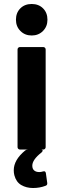

<svg xmlns="http://www.w3.org/2000/svg" viewBox="-20 -750 306 963"><path d="M80 0Q75 0 71.5 -3.5Q68 -7 68 -12V-502Q68 -507 71.5 -510.5Q75 -514 80 -514H197Q202 -514 205.5 -510.5Q209 -507 209 -502V-12Q209 -7 205.5 -3.5Q202 0 197 0ZM139 -572Q105 -572 82.5 -594.5Q60 -617 60 -651Q60 -686 82 -708Q104 -730 139 -730Q174 -730 196 -708Q218 -686 218 -651Q218 -617 195.5 -594.5Q173 -572 139 -572ZM217 171Q217 179 208 182Q179 193 146 193Q112 193 86.5 178Q61 163 52 129Q49 117 49 104Q49 52 106 5Q112 0 121 0H185Q194 0 194 6Q194 9 188 15Q142 51 142 81Q142 97 151.5 105Q161 113 177 113Q186 113 195 110Q197 109 201 109Q208 109 210 118L217 168Z"/></svg>

Font: LinhAnh
Style: Bold
Weight: 700
Designer: Jeremy Tribby
Foundry: Tribby Type
Version: Version 1.408